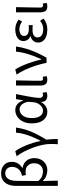

<svg xmlns="http://www.w3.org/2000/svg" viewBox="1164 -2012 1049 3416"><g transform="rotate(-90 1688.0 -304.5)"><path d="M88.7 199.6V-549.1Q88.7 -624 113.1 -682.8Q137.5 -741.7 187 -775.5Q236.4 -809.3 312.3 -809.3Q364.7 -809.3 411.5 -788.3Q458.2 -767.2 487 -724.8Q515.9 -682.5 515.9 -616.8Q515.9 -556.5 487.7 -509.9Q459.4 -463.2 407.7 -430.5V-425.5Q461.9 -418.3 500.9 -390.2Q540 -362.1 561.1 -317.5Q582.2 -272.9 582.2 -215.6Q582.2 -161.1 564.7 -118.5Q547.1 -75.8 517 -46.3Q486.8 -16.8 448.5 -1.7Q410.1 13.4 369.1 13.4Q318.2 13.4 267.5 -5Q216.7 -23.3 174.6 -69.9Q177.3 -0.7 178.5 65.1Q179.7 130.9 180.9 199.6ZM348.2 -63.7Q387.6 -63.7 419.8 -82.2Q452 -100.7 471.6 -136.2Q491.2 -171.7 491.2 -220.9Q491.2 -286 453.1 -329.8Q415 -373.5 337.9 -373.5Q323.7 -373.5 309.6 -372Q295.6 -370.5 281.9 -366.5L268.3 -437.3Q326.1 -448.8 360.8 -475.7Q395.5 -502.6 411.3 -538.1Q427 -573.7 427 -609.6Q427 -673.1 392.7 -704.3Q358.4 -735.6 313.6 -735.6Q250.3 -735.6 214.4 -684.6Q178.5 -633.5 177.7 -536.7Q176.6 -439 176 -342.7Q175.4 -246.5 175.4 -147.4Q214.7 -98.2 260.3 -81Q305.8 -63.7 348.2 -63.7Z M829 199.6Q831.1 174.3 832 155.4Q832.9 136.4 833.3 115.4Q833.7 94.4 833.7 64.7Q833.7 -3.1 815.2 -84.2Q796.7 -165.4 765.7 -248Q734.8 -330.6 696 -404.8Q657.3 -479 615.8 -533L707.3 -556.8Q732.6 -521.5 759.4 -470.9Q786.2 -420.3 810.7 -360.3Q835.2 -300.2 855 -235.8Q874.9 -171.3 886.6 -107.7H891.6Q926.9 -176.3 957.3 -247.8Q987.7 -319.3 1008.6 -393.6Q1029.4 -467.8 1035.3 -543.4H1126.5Q1115.7 -474.4 1099.6 -412.2Q1083.5 -349.9 1058.5 -287.3Q1033.4 -224.7 997.3 -155.7Q961.3 -86.8 911.1 -5Q917.7 43.5 920.1 97.8Q922.5 152.2 922.5 199.6Z M1409.5 13.4Q1347.8 13.4 1300.9 -18.1Q1253.9 -49.7 1227.3 -111.5Q1200.6 -173.3 1200.6 -262.3Q1200.6 -355.7 1234 -421.4Q1267.3 -487.2 1321.8 -522Q1376.2 -556.8 1438.6 -556.8Q1473 -556.8 1505.6 -542.7Q1538.1 -528.7 1564.6 -497.4Q1591 -466 1606 -414.2H1609.1L1632.2 -543.4H1722.2Q1711.2 -489.9 1699.5 -431.1Q1687.7 -372.4 1677.4 -314.9Q1667.1 -257.4 1660.5 -206.8Q1654 -156.3 1654 -119.2Q1654 -91.6 1669.5 -77.3Q1685 -62.9 1707.7 -62.9Q1717 -62.9 1727.1 -65Q1737.2 -67.1 1745.3 -70.5L1758.4 -1.1Q1747.3 4.4 1730 8.9Q1712.8 13.4 1688.7 13.4Q1640.6 13.4 1611.4 -13.5Q1582.2 -40.4 1582.3 -96.9H1578.5Q1515.8 13.4 1409.5 13.4ZM1428.1 -63.7Q1464.3 -63.7 1496.5 -86.5Q1528.8 -109.3 1551 -147.7Q1573.1 -186.1 1576.3 -232.1L1584.5 -334.6Q1573.5 -379.2 1558 -407.7Q1542.5 -436.2 1524.3 -452.1Q1506.1 -468.1 1486.7 -474.1Q1467.3 -480.1 1448.5 -480.1Q1409.2 -480.1 1373.9 -455.7Q1338.6 -431.4 1316.7 -383.3Q1294.8 -335.1 1294.8 -263Q1294.8 -168 1330.2 -115.8Q1365.7 -63.7 1428.1 -63.7Z M1976.3 13.4Q1938.9 13.4 1916.5 -1.2Q1894 -15.9 1883.6 -44.1Q1873.1 -72.3 1873.1 -112.4V-543.4H1965.3Q1964.5 -469.8 1962.5 -393.9Q1960.6 -318 1959.5 -244.8Q1958.4 -171.5 1958.4 -105.8Q1958.4 -83.3 1968.6 -73.1Q1978.7 -62.9 1996.4 -62.9Q2004 -62.9 2011.9 -64.4Q2019.8 -65.9 2029 -69.3L2041.4 0.1Q2029.8 5.7 2014.7 9.5Q1999.6 13.4 1976.3 13.4Z M2278.1 0Q2257.9 -99.9 2226.8 -195.8Q2195.7 -291.6 2155.8 -377.8Q2116 -464 2068.8 -533L2160.3 -556.8Q2188.4 -512.7 2215 -455.8Q2241.7 -398.9 2265 -336.2Q2288.3 -273.4 2306.7 -211.1Q2325.2 -148.8 2336.3 -93.2H2341.3Q2374.4 -162.9 2402.7 -238.9Q2431.1 -314.8 2450.9 -392.5Q2470.7 -470.2 2476.9 -543.4H2568.5Q2554.5 -448.5 2528.1 -360.3Q2501.7 -272.1 2462.6 -184.2Q2423.5 -96.2 2368.1 0Z M2867.9 13.4Q2801 13.4 2749 -6.1Q2697 -25.6 2667.8 -62.4Q2638.6 -99.1 2638.6 -149.6Q2638.6 -188.8 2653.7 -215.9Q2668.9 -243 2694.6 -260Q2720.3 -277 2751.2 -284.4V-289.4Q2709.5 -305.2 2687.4 -338.7Q2665.2 -372.2 2665.2 -410.5Q2665.2 -460.1 2693.8 -492.5Q2722.4 -524.8 2769.5 -540.8Q2816.5 -556.8 2872.4 -556.8Q2921.6 -556.8 2965.9 -540.9Q3010.3 -524.9 3047.8 -497.6L3011.5 -436Q2979.8 -458.9 2946.2 -471.2Q2912.6 -483.6 2875.1 -483.6Q2824.9 -483.6 2790.3 -462.4Q2755.7 -441.2 2755.7 -399.5Q2755.7 -362.5 2785.4 -339Q2815 -315.5 2880.3 -315.5Q2896.5 -315.5 2912.7 -316.3Q2928.9 -317.2 2948.5 -318.2V-246.5Q2924.7 -248.5 2904.4 -249.1Q2884.1 -249.7 2863.5 -249.7Q2796.9 -249.7 2763.3 -226.5Q2729.6 -203.3 2729.6 -157.8Q2729.6 -112.1 2769 -86Q2808.4 -59.8 2877.4 -59.8Q2916.7 -59.8 2952.5 -72.1Q2988.3 -84.5 3026 -115.2L3065.5 -54.4Q3016.6 -16.3 2970.6 -1.4Q2924.6 13.4 2867.9 13.4Z M3279.3 13.4Q3241.9 13.4 3219.5 -1.2Q3197 -15.9 3186.6 -44.1Q3176.1 -72.3 3176.1 -112.4V-543.4H3268.3Q3267.5 -469.8 3265.5 -393.9Q3263.6 -318 3262.5 -244.8Q3261.4 -171.5 3261.4 -105.8Q3261.4 -83.3 3271.6 -73.1Q3281.7 -62.9 3299.4 -62.9Q3307 -62.9 3314.9 -64.4Q3322.8 -65.9 3332 -69.3L3344.4 0.1Q3332.8 5.7 3317.7 9.5Q3302.6 13.4 3279.3 13.4Z"/></g></svg>

Font: Noto Sans TC
Style: Regular
Weight: 100
Designer: Ryoko NISHIZUKA 西塚涼子 (kana, bopomofo & ideographs); Paul D. Hunt (Latin, Greek & Cyrillic); Sandoll Communications 산돌커뮤니
Foundry: Adobe
Version: Version 2.004;hotconv 1.0.118;makeotfexe 2.5.65603